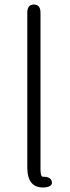

<svg xmlns="http://www.w3.org/2000/svg" viewBox="-20 -815 307 844"><path d="M100 -79V-759Q100 -795 129 -795Q158 -795 158 -759V-73Q158 -37 169 -38Q203 -39 208 -16Q212 6 175 9Q100 13 100 -79Z"/></svg>

Font: Resource Han Rounded CN Light
Style: Regular
Weight: 300
Designer: Cyano Hao (round all glyphs); Ryoko NISHIZUKA 西塚涼子 (kana, bopomofo & ideographs); Paul D. Hunt (Latin, Greek & Cyrillic)
Foundry: Cyano Hao
Version: 0.990